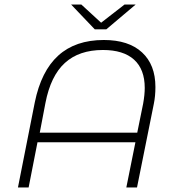

<svg xmlns="http://www.w3.org/2000/svg" viewBox="-20 -825 777 845"><path d="M664 -442Q664 -402 657 -368L583 0H536L576 -199H145L106 0H59L133 -374Q161 -512 236.5 -580.5Q312 -649 437 -649Q546 -649 605 -594.5Q664 -540 664 -442ZM617 -438Q617 -520 570 -562.5Q523 -605 433 -605Q328 -605 265.5 -548Q203 -491 180 -372L155 -241H584L610 -369Q617 -408 617 -438ZM577 -805 448 -696H397L293 -805H338L425 -725L528 -805Z"/></svg>

Font: Montserrat Ace
Style: Light Italic
Weight: 300
Italic angle: -11.3°
Designer: Julieta Ulanovsky
Foundry: Julieta Ulanovsky
Version: Version 1